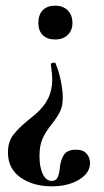

<svg xmlns="http://www.w3.org/2000/svg" viewBox="-20 -381 367 676"><path d="M235 -300Q235 -274 218.5 -258Q202 -242 174 -242Q146 -242 130.5 -257.5Q115 -273 115 -300Q115 -329 130.5 -345Q146 -361 174 -361Q202 -361 218.5 -344.5Q235 -328 235 -300ZM190 215Q192 187 203.5 166.5Q215 146 247 146Q273 146 285 160Q297 174 297 193Q297 228 258.5 251.5Q220 275 162 275Q97 275 52.5 244Q8 213 8 156Q8 118 27 93.5Q46 69 83 39L105 21Q136 -6 150 -35.5Q164 -65 164 -102Q164 -117 159 -155Q158 -158 166 -160Q174 -162 175 -159Q187 -132 194 -97Q201 -62 201 -38Q201 -8 191.5 11.5Q182 31 163 55Q142 81 130.5 105.5Q119 130 119 169Q119 207 130.5 231.5Q142 256 162 256Q176 256 182 245Q188 234 190 215Z"/></svg>

Font: Cormorant Upright
Style: Bold
Weight: 700
Designer: Christian Thalmann (Catharsis Fonts)
Foundry: Catharsis Fonts
Version: Version 3.302